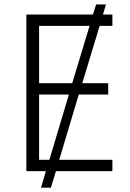

<svg xmlns="http://www.w3.org/2000/svg" viewBox="-20 -780 593 875"><path d="M293.9 -349.1 205.1 -51.8H158.2V-349.1ZM388.2 -662.1 309.1 -400.9H158.2V-662.1ZM250 -51.8 338.9 -349.1H473.1V-400.9H355L434.1 -662.1H492.2V-713.9H449.2L462.9 -759.8H418L403.8 -713.9H100.1V0H189L167 75.2H211.9L234.9 0H492.2V-51.8Z"/></svg>

Font: Noto Reveo Sans
Style: Regular
Weight: 300
Designer: Monotype Design Team
Foundry: Monotype Imaging Inc.
Version: Version 2.007